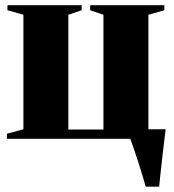

<svg xmlns="http://www.w3.org/2000/svg" viewBox="-20 -522 654 722"><path d="M528 180Q523 162 515.5 137.5Q508 113 499.8 87Q491.5 61 483.5 38Q475.5 15 470 0H6V-19L68 -36V-466.5L8 -483.5V-502.5H287V-483.5L237 -466.5V-35H369V-466.5L319 -483.5V-502.5H598V-483.5L538 -466.5V-36H603Q600.5 -16.5 597.8 6.2Q595 29 592.2 53Q589.5 77 587 100Q584.5 123 582.2 143.5Q580 164 578.5 180Z"/></svg>

Font: Merriweather 144pt Black
Style: Regular
Weight: 900
Version: Version 2.100